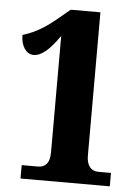

<svg xmlns="http://www.w3.org/2000/svg" viewBox="-52 -759 570 799"><g transform="rotate(5 233.0 -359.0)"><path d="M64 0H437V-56H384C352 -56 335 -80 335 -119V-718H211L153 -670C96 -623 53 -606 20 -596C20 -547 44 -517 73 -517C107 -517 141 -548 181 -606V-119C181 -70 158 -56 132 -56H64Z"/></g></svg>

Font: Noto Serif Ethiopic ExtraCondensed Black
Style: Regular
Weight: 900
Width: 2
Designer: Monotype Design Team
Foundry: Monotype Imaging Inc.
Version: Version 2.102